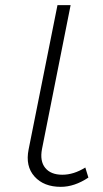

<svg xmlns="http://www.w3.org/2000/svg" viewBox="-20 -720 400 745"><path d="M216 5Q150 5 114 -35Q78 -75 91 -140L203 -700H254L143 -142Q134 -95 155.5 -68.5Q177 -42 222 -42Q266 -42 311 -70L323 -31Q269 5 216 5Z"/></svg>

Font: Montserrat Light
Style: Italic
Weight: 300
Italic angle: -11.3°
Designer: Julieta Ulanovsky
Foundry: Julieta Ulanovsky
Version: Version 9.000; ttfautohint (v1.8.4.7-5d5b)